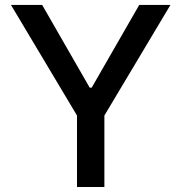

<svg xmlns="http://www.w3.org/2000/svg" viewBox="-20 -747 725 767"><path d="M23.8 -727.3 287.6 -285.5V0H397V-285.5L660.9 -727.3H536.2L346.2 -396.7H338.4L148.4 -727.3Z"/></svg>

Font: Margiela Sans Medium
Style: Regular
Weight: 500
Designer: Stefan Endress, Andreas Faust
Version: Version 1.100;FEAKit 1.0